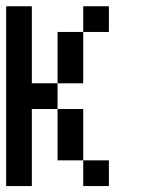

<svg xmlns="http://www.w3.org/2000/svg" viewBox="-20 -687 457 623"><path d="M0 -83.3V-666.7H83.3V-416.7H166.7V-333.3H83.3V-83.3ZM166.7 -166.7V-333.3H250V-166.7ZM166.7 -416.7V-583.3H250V-416.7ZM250 -166.7H333.3V-83.3H250ZM250 -583.3V-666.7H333.3V-583.3Z"/></svg>

Font: Galmuri11 Condensed
Style: Regular
Weight: 400
Width: 3
Designer: Lee Minseo (quiple)
Version: Version 2.399;hotconv 1.1.1;makeotfexe 2.6.0 DEVELOPMENT